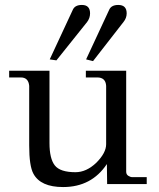

<svg xmlns="http://www.w3.org/2000/svg" viewBox="-20 -743 643 776"><path d="M573 -27V1H413L412 -80Q350 13 235 13Q144 13 115 -41Q98 -72 98 -155V-396Q95 -430 64 -430H17V-457H180V-165Q180 -102 201.5 -74.5Q223 -47 285 -47Q329 -47 369 -85Q409 -125 409 -160V-396Q407 -430 373 -430H327V-457H490V-49Q490 -38 498.5 -32.5Q507 -27 515 -27ZM492 -689Q492 -670 479 -654L356 -496L328 -503L422 -705Q431 -723 458 -723Q492 -723 492 -689ZM344 -689Q344 -670 332 -654L208 -499L181 -503L275 -705Q284 -723 311 -723Q344 -723 344 -689Z"/></svg>

Font: GFS Didot
Style: Regular
Weight: 400
Designer: Takis Katsoulidis and George D. Matthiopoulos
Foundry: Takis Katsoulidis and George D. Matthiopoulos
Version: Version 1.0